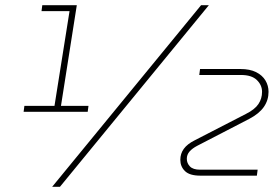

<svg xmlns="http://www.w3.org/2000/svg" viewBox="-20 -720 1081 740"><path d="M71 -289 74 -312H190L248 -677H140L143 -700H276L215 -312H321L318 -289ZM181 0 755 -700H785L211 0ZM752 -43Q711 -43 693 -60.5Q675 -78 675 -104Q675 -128 688.5 -146.5Q702 -165 730 -179L928 -281Q962 -298 976 -319Q990 -340 990 -366Q990 -392 970 -411.5Q950 -431 909 -431H748L751 -454H907Q943 -454 967 -442Q991 -430 1003 -410Q1015 -390 1015 -366Q1015 -334 997 -308Q979 -282 941 -262L740 -158Q721 -148 710.5 -136Q700 -124 700 -108Q700 -91 712 -78.5Q724 -66 751 -66H973L970 -43Z"/></svg>

Font: MuseoModerno Thin
Style: Italic
Weight: 100
Italic angle: -9°
Designer: Pablo Cosgaya, Héctor Gatti, Marcela Romero, and the Authors of The MuseoModerno Project.
Foundry: Omnibus-Type Team
Version: Version 1.003